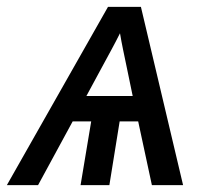

<svg xmlns="http://www.w3.org/2000/svg" viewBox="-33 -540 653 560"><path d="M-13 0 282 -520H378L501 0H410L370 -186H316L286 0H202L233 -186H179L78 0ZM354 -260 336 -347Q331 -371 326 -395Q321 -419 317 -443Q305 -419 292 -395Q279 -371 266 -347L219 -260Z"/></svg>

Font: Iosevka SS04 Extended Oblique
Style: Regular
Weight: 400
Width: 7
Italic angle: -9°
Monospace: yes
Designer: Belleve Invis
Foundry: Belleve Invis
Version: Version 19.0.0; ttfautohint (v1.8.4)